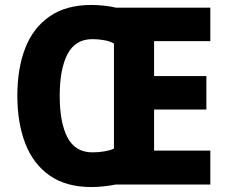

<svg xmlns="http://www.w3.org/2000/svg" viewBox="-20 -745 918 775"><path d="M349 -725Q374 -725 401.5 -722Q429 -719 448 -714H829V-579H602V-438H813V-303H602V-137H829V0H446Q428 4 400.5 7Q373 10 349 10Q247 10 180.5 -36.5Q114 -83 82 -166Q50 -249 50 -359Q50 -469 82 -551Q114 -633 180.5 -679Q247 -725 349 -725ZM353 -587Q284 -587 252.5 -526.5Q221 -466 221 -358Q221 -250 252.5 -190Q284 -130 353 -130Q378 -130 401.5 -134Q425 -138 440 -145V-569Q426 -578 402 -582.5Q378 -587 353 -587Z"/></svg>

Font: Noto Sans SemiCondensed ExtraBold
Style: Regular
Weight: 800
Width: 4
Designer: Monotype Design Team
Foundry: Monotype Imaging Inc.
Version: Version 2.013; ttfautohint (v1.8.4.7-5d5b)